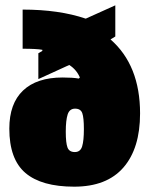

<svg xmlns="http://www.w3.org/2000/svg" viewBox="-20 -691 561 721"><path d="M215 -400Q253 -400 276 -396L280 -400Q267 -430 240 -447L124 -394V-491L139 -500V-504Q117 -508 65 -508V-655Q202 -655 302 -621L413 -671V-554L395 -543Q506 -446 506 -265Q506 -134 443.5 -62Q381 10 258.5 10Q136 10 75.5 -41.5Q15 -93 15 -208Q15 -302 66.5 -351Q118 -400 215 -400ZM295 -206Q295 -249 289 -266Q283 -283 262 -283Q241 -283 234 -261Q227 -239 227 -196.5Q227 -154 233.5 -137Q240 -120 261 -120Q282 -120 288.5 -141.5Q295 -163 295 -206Z"/></svg>

Font: Passion One
Style: Bold
Weight: 700
Designer: Alejandro Lo Celso
Foundry: Fontstage
Version: Version 1.002